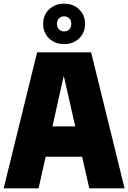

<svg xmlns="http://www.w3.org/2000/svg" viewBox="-24 -1025 698 1045"><path d="M-4 0 178 -740H472L654 0H462L423 -172H224.5L186 0ZM261.5 -337H385.5L323 -613ZM325 -785Q275.5 -785 243.2 -816Q211 -847 211 -895Q211 -943 243.2 -974Q275.5 -1005 325 -1005Q374.5 -1005 406.8 -974Q439 -943 439 -895Q439 -847 406.8 -816Q374.5 -785 325 -785ZM325 -854Q342.5 -854 353.2 -865.2Q364 -876.5 364 -895Q364 -914 353.2 -925Q342.5 -936 325 -936Q308 -936 297 -925Q286 -914 286 -895Q286 -876.5 297 -865.2Q308 -854 325 -854Z"/></svg>

Font: Encode Sans Cnd Black
Style: Regular
Weight: 900
Width: 3
Designer: Multiple Designers
Foundry: Impallari Type
Version: Version 3.002; ttfautohint (v1.8.3) -l 8 -r 50 -G 200 -x 14 